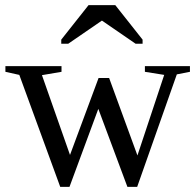

<svg xmlns="http://www.w3.org/2000/svg" viewBox="-20 -716 762 746"><path d="M513 10H475L362 -293L250 10H214L55 -425L1 -437V-459H219V-437L143 -424L252 -114L363 -413H404L514 -112L618 -425L543 -437V-459H718V-437L667 -427ZM218 -546V-562L324 -696H428L534 -562V-546H507L376 -636L245 -546Z"/></svg>

Font: Libra Serif Modern
Style: Regular
Weight: 400
Designer: Stefan Peev, Context Ltd
Foundry: Stefan Peev, Context Ltd
Version: Version 1.000